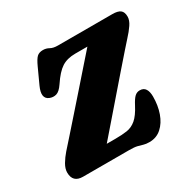

<svg xmlns="http://www.w3.org/2000/svg" viewBox="-162 -884 1067 1065"><g transform="rotate(-30 371.5 -351.0)"><path d="M379 0H85Q20 0 20 -64Q20 -88.5 36.2 -116Q52.5 -143.5 74 -168Q95 -191.5 132 -233.2Q169 -275 214 -326Q259 -377 305.8 -430.2Q352.5 -483.5 394.5 -531.2Q436.5 -579 466.5 -613H389Q336.5 -613 301.8 -590.5Q267 -568 228.5 -510Q205 -475 183.5 -469Q162 -463 140.5 -472Q97 -490.5 128.5 -559L172.5 -655Q190 -693.5 204 -706.8Q218 -720 243 -720Q263.5 -720 281 -710Q298.5 -700 328.5 -700H676Q711.5 -700 727.2 -687.8Q743 -675.5 743 -646Q743 -622.5 725 -596Q707 -569.5 680.5 -541Q667.5 -527 636.2 -491.2Q605 -455.5 562.2 -406.5Q519.5 -357.5 471.8 -302.2Q424 -247 376.8 -192.5Q329.5 -138 290 -92.5H345.5Q388.5 -92.5 420.2 -97.2Q452 -102 478.8 -124.5Q505.5 -147 532.5 -199Q550 -232.5 563.8 -245.2Q577.5 -258 596 -258Q621 -258 632.2 -240.2Q643.5 -222.5 643.5 -191.5Q643.5 -134.5 626.8 -87Q610 -39.5 578 -10.8Q546 18 500.5 18Q478 18 463.8 13.5Q449.5 9 431.5 4.5Q413.5 0 379 0Z"/></g></svg>

Font: Fraunces 9pt S100 Black
Style: Italic
Weight: 900
Italic angle: -16°
Version: Version 1.000; ttfautohint (v1.8.3)